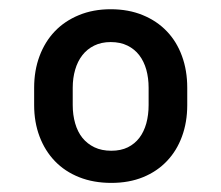

<svg xmlns="http://www.w3.org/2000/svg" viewBox="-20 -742 489 424"><path d="M55.4 -548.3Q55.4 -586.3 67.3 -618.1Q79.2 -649.9 101 -672.8Q122.9 -695.7 154.3 -708.6Q185.7 -721.6 224.4 -721.6Q263.8 -721.6 295.3 -708.6Q326.7 -695.7 348.5 -672.8Q370.4 -649.9 381.9 -618.1Q393.5 -586.3 393.5 -548.3V-509.9Q393.5 -472.3 381.9 -440.7Q370.4 -409.1 348.5 -386.2Q326.7 -363.3 295.8 -350.7Q264.9 -338.1 225.9 -338.1Q186.4 -338.1 154.8 -350.7Q123.2 -363.3 101.2 -386.2Q79.2 -409.1 67.3 -440.7Q55.4 -472.3 55.4 -509.9ZM140.6 -509.9Q140.6 -488.3 146 -469.6Q151.3 -451 161.9 -437.7Q172.6 -424.4 188.6 -416.7Q204.5 -409.1 225.9 -409.1Q246.8 -409.1 262.3 -416.7Q277.7 -424.4 287.8 -437.7Q297.9 -451 303.1 -469.6Q308.2 -488.3 308.2 -509.9V-548.3Q308.2 -569.6 303.1 -588.1Q297.9 -606.5 287.6 -620Q277.3 -633.5 261.5 -641.3Q245.7 -649.1 224.4 -649.1Q203.8 -649.1 188 -641.3Q172.2 -633.5 161.8 -620Q151.3 -606.5 146 -588.1Q140.6 -569.6 140.6 -548.3Z"/></svg>

Font: Fast_Sans
Style: Regular
Weight: 400
Designer: Rasmus Andersson
Foundry: rsms
Version: Version 3.018;git-588b23468